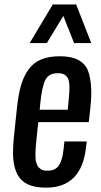

<svg xmlns="http://www.w3.org/2000/svg" viewBox="-20 -841 458 869"><path d="M114.3 -646 218.8 -820.8H324.7L393.1 -646H315.4L266.6 -769L191.9 -646ZM188.5 8.3Q138.7 8.3 106.9 -6.3Q75.2 -21 59.6 -49.8Q43.9 -79.1 40 -122.1Q38.6 -137.7 39.1 -155.3Q39.1 -186 43 -222.2L57.1 -356Q63.5 -416 75.9 -457.5Q88.4 -499 110.8 -528.8Q133.3 -558.6 167.7 -572.5Q202.1 -586.4 250.5 -586.4Q302.7 -586.4 334.2 -569.6Q365.7 -552.7 378.4 -520.5Q390.6 -488.3 392.6 -441.4Q393.1 -432.6 393.1 -423.3Q393.1 -383.8 387.2 -335.4L381.8 -288.1H153.3L145 -210Q143.6 -193.4 142.8 -186Q142.1 -178.7 141.1 -164.6Q140.1 -150.4 140.4 -143.8Q140.6 -137.2 140.9 -125.7Q141.1 -114.3 143.1 -108.9Q145 -103.5 147.7 -95.5Q150.4 -87.4 154.8 -83.5Q159.2 -79.6 164.8 -75.4Q170.4 -71.3 178.2 -69.8Q186 -68.4 195.8 -68.4Q230.5 -68.4 246.6 -92.3Q262.7 -116.2 267.6 -165L271.5 -200.7H372.6L369.6 -177.2Q350.6 8.3 188.5 8.3ZM159.7 -344.2H286.6L291.5 -396.5Q294.4 -423.8 294.4 -445.3Q293.9 -452.1 293.9 -458Q293 -483.4 280.5 -496.6Q268.1 -509.8 241.7 -509.8Q202.6 -509.8 186.8 -481.9Q170.9 -454.1 162.6 -376.5Z"/></svg>

Font: Oswald
Style: Regular
Weight: 400
Designer: Vernon Adams
Foundry: Vernon Adams
Version: 3.0; ttfautohint (v0.94.23-7a4d-dirty) -l 8 -r 50 -G 200 -x 